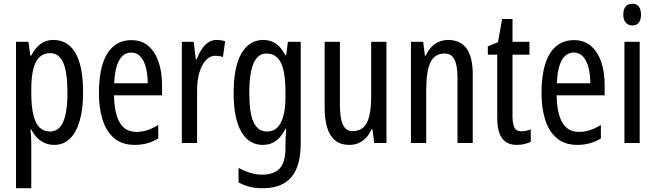

<svg xmlns="http://www.w3.org/2000/svg" viewBox="-20 -759 3480 1019"><path d="M263 -547Q340 -547 380.5 -477.5Q421 -408 421 -269Q421 -181 403 -118.5Q385 -56 351 -23Q317 10 268 10Q242 10 219 0.5Q196 -9 177.5 -27.5Q159 -46 146 -72H142Q144 -51 145 -33Q146 -15 146 0V240H65V-537H131L141 -464H146Q161 -493 179 -511.5Q197 -530 218 -538.5Q239 -547 263 -547ZM245 -477Q212 -477 190 -456.5Q168 -436 157 -393.5Q146 -351 146 -285V-265Q146 -195 157 -149.5Q168 -104 190 -82.5Q212 -61 246 -61Q277 -61 297.5 -83.5Q318 -106 328 -152Q338 -198 338 -268Q338 -372 316.5 -424.5Q295 -477 245 -477Z M677 -546Q732 -546 768 -514.5Q804 -483 822 -429.5Q840 -376 840 -309V-253H585Q587 -156 616 -107.5Q645 -59 704 -59Q733 -59 761.5 -68Q790 -77 820 -96V-24Q792 -7 761 1.5Q730 10 695 10Q627 10 585 -26.5Q543 -63 524 -125Q505 -187 505 -265Q505 -356 524.5 -418.5Q544 -481 582.5 -513.5Q621 -546 677 -546ZM677 -480Q636 -480 613 -440Q590 -400 586 -317H764Q764 -361 755 -398Q746 -435 726.5 -457.5Q707 -480 677 -480Z M1129 -547Q1140 -547 1151.5 -545.5Q1163 -544 1175 -540L1163 -456Q1154 -460 1144 -461.5Q1134 -463 1123 -463Q1102 -463 1084 -449.5Q1066 -436 1053 -411Q1040 -386 1033 -352.5Q1026 -319 1026 -280V0H945V-537H1008L1019 -445H1024Q1036 -476 1051.5 -499Q1067 -522 1086.5 -534.5Q1106 -547 1129 -547Z M1377 -547Q1415 -547 1443.5 -528Q1472 -509 1494 -466H1499L1508 -537H1576V6Q1576 80 1555 132.5Q1534 185 1489 212.5Q1444 240 1373 240Q1336 240 1305.5 232.5Q1275 225 1246 209V132Q1280 150 1310.5 159Q1341 168 1371 168Q1433 168 1464 135.5Q1495 103 1495 25V9Q1495 -8 1496 -29.5Q1497 -51 1499 -75H1495Q1473 -32 1444 -11Q1415 10 1374 10Q1301 10 1260.5 -60Q1220 -130 1220 -266Q1220 -406 1262 -476.5Q1304 -547 1377 -547ZM1394 -475Q1363 -475 1342.5 -451Q1322 -427 1312.5 -380.5Q1303 -334 1303 -265Q1303 -159 1326 -110Q1349 -61 1397 -61Q1421 -61 1439.5 -72.5Q1458 -84 1470 -107Q1482 -130 1488.5 -164.5Q1495 -199 1495 -245V-270Q1495 -341 1484.5 -386.5Q1474 -432 1451.5 -453.5Q1429 -475 1394 -475Z M2031 -537V0H1966L1957 -72H1951Q1940 -46 1922.5 -27.5Q1905 -9 1883 0.5Q1861 10 1835 10Q1787 10 1758 -14.5Q1729 -39 1716 -83Q1703 -127 1703 -187V-537H1784V-202Q1784 -131 1800 -97Q1816 -63 1850 -63Q1887 -63 1909 -83.5Q1931 -104 1940.5 -145.5Q1950 -187 1950 -251V-537Z M2358 -547Q2423 -547 2456 -502Q2489 -457 2489 -364V0H2408V-348Q2408 -411 2392 -443Q2376 -475 2340 -475Q2288 -475 2265 -429Q2242 -383 2242 -279V0H2161V-537H2226L2235 -464H2240Q2252 -491 2269.5 -509.5Q2287 -528 2310 -537.5Q2333 -547 2358 -547Z M2749 -62Q2761 -62 2773 -65Q2785 -68 2797 -72V-6Q2781 1 2763 5.5Q2745 10 2722 10Q2687 10 2664 -6Q2641 -22 2630 -53.5Q2619 -85 2619 -133V-469H2569V-513L2623 -535L2645 -658H2700V-537H2790V-469H2700V-143Q2700 -103 2710 -82.5Q2720 -62 2749 -62Z M3026 -546Q3081 -546 3117 -514.5Q3153 -483 3171 -429.5Q3189 -376 3189 -309V-253H2934Q2936 -156 2965 -107.5Q2994 -59 3053 -59Q3082 -59 3110.5 -68Q3139 -77 3169 -96V-24Q3141 -7 3110 1.5Q3079 10 3044 10Q2976 10 2934 -26.5Q2892 -63 2873 -125Q2854 -187 2854 -265Q2854 -356 2873.5 -418.5Q2893 -481 2931.5 -513.5Q2970 -546 3026 -546ZM3026 -480Q2985 -480 2962 -440Q2939 -400 2935 -317H3113Q3113 -361 3104 -398Q3095 -435 3075.5 -457.5Q3056 -480 3026 -480Z M3375 -537V0H3294V-537ZM3336 -739Q3359 -739 3370.5 -724Q3382 -709 3382 -681Q3382 -654 3370.5 -639Q3359 -624 3336 -624Q3314 -624 3301 -639Q3288 -654 3288 -681Q3288 -710 3300.5 -724.5Q3313 -739 3336 -739Z"/></svg>

Font: Noto Sans ExtraCondensed
Style: Regular
Weight: 400
Width: 2
Designer: Monotype Design Team
Foundry: Monotype Imaging Inc.
Version: Version 2.013